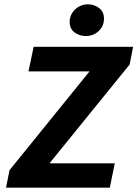

<svg xmlns="http://www.w3.org/2000/svg" viewBox="-20 -870 640 890"><path d="M181 -78 146 -113H512L489 0H8L24 -81L433 -586L483 -539H112L136 -653H597L581 -571ZM377 -703Q349 -703 326 -719.5Q303 -736 303 -769Q303 -802 328 -826Q353 -850 388 -850Q416 -850 439 -833Q462 -816 462 -784Q462 -749 437.5 -726Q413 -703 377 -703Z"/></svg>

Font: Source Code Pro ExtraLight
Style: Bold Italic
Weight: 700
Italic angle: -11°
Monospace: yes
Version: Version 1.016;hotconv 1.0.116;makeotfexe 2.5.65601